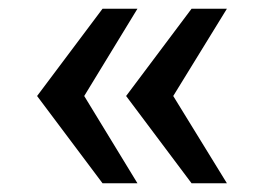

<svg xmlns="http://www.w3.org/2000/svg" viewBox="-20 -546 600 440"><path d="M215 -126 65 -326 215 -526H295L173 -326L295 -126ZM419 -126 269 -326 419 -526H500L377 -326L500 -126Z"/></svg>

Font: Archivo SemiBold Medium
Style: Regular
Weight: 500
Version: Version 2.001